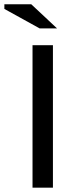

<svg xmlns="http://www.w3.org/2000/svg" viewBox="-32 -872 385 892"><path d="M0 0ZM119.1 -662.1H213.9V0H119.1ZM232.9 -740.2H151.9L-11.7 -830.6V-852.1H113.3Z"/></svg>

Font: PT Astra Sans
Style: Regular
Weight: 400
Designer: A.Korolkova, I. Chaeva
Foundry: ParaType Ltd
Version: Version 1.001; ttfautohint (v1.6)